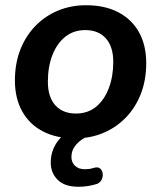

<svg xmlns="http://www.w3.org/2000/svg" viewBox="-20 -519 616 734"><path d="M267 10Q195 10 143.5 -17Q92 -44 64.5 -94Q37 -144 37 -211Q37 -277 58 -330Q79 -383 116.5 -421Q154 -459 203 -479Q252 -499 309 -499Q381 -499 432.5 -472Q484 -445 511.5 -395.5Q539 -346 539 -278Q539 -212 518 -159Q497 -106 459.5 -68Q422 -30 373 -10Q324 10 267 10ZM270 -85Q316 -85 347.5 -111Q379 -137 396 -182Q413 -227 413 -282Q413 -341 384.5 -372.5Q356 -404 306 -404Q261 -404 229 -378Q197 -352 180 -307.5Q163 -263 163 -207Q163 -148 191.5 -116.5Q220 -85 270 -85ZM281 195Q227 195 200.5 168.5Q174 142 174 103Q174 55 202.5 18.5Q231 -18 286 -42L320 0Q289 13 271 34Q253 55 253 81Q253 102 267 115Q281 128 304 128Q312 128 320 127Q328 126 338 123Q354 118 362.5 125Q371 132 372.5 144.5Q374 157 368.5 168Q363 179 351 184Q336 189 317.5 192Q299 195 281 195Z"/></svg>

Font: Nunito Variable Extra Light
Style: Italic
Weight: 200
Italic angle: -9°
Designer: Vernon Adams
Foundry: Vernon Adams
Version: Version 3.602